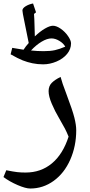

<svg xmlns="http://www.w3.org/2000/svg" viewBox="-60 -833 518 1103"><path d="M113.8 250Q87.4 250 41.3 230.2Q-4.9 210.4 -40 184.1L-23.9 145Q17.1 153.3 39.1 155.8Q61 158.2 86.9 158.2Q174.8 158.2 238 105.7Q301.3 53.2 334 -47.9Q323.2 -74.7 313 -94.2Q302.7 -113.8 278.3 -156.2Q256.3 -192.9 237.8 -236.1Q219.2 -279.3 219.2 -309.1Q219.2 -338.9 237.5 -357.2Q255.9 -375.5 288.1 -391.1Q295.9 -359.4 321.3 -293.5Q356.9 -199.2 367.4 -156.7Q377.9 -114.3 377.9 -85Q377.9 6.8 343.5 84.5Q309.1 162.1 248.3 206.1Q187.5 250 113.8 250ZM10.3 -558.1 75.2 -547.4Q88.4 -567.9 105 -585.9L80.1 -709.5Q68.8 -763.2 68.8 -772.9Q68.8 -785.6 87.4 -797.1Q106 -808.6 129.9 -813L147 -762.2L135.3 -752.9Q137.7 -724.6 138.2 -691.2Q138.7 -657.7 140.1 -624Q170.4 -652.8 198.2 -668.9Q226.1 -685.1 244.1 -685.1Q264.2 -685.1 288.8 -668Q313.5 -650.9 330.8 -625.7Q348.1 -600.6 348.1 -584Q348.1 -550.8 325.4 -523.2Q302.7 -495.6 264.6 -479.5Q226.6 -463.4 188 -463.4Q155.8 -463.4 126.5 -469.5Q97.2 -475.6 70.6 -486.1Q43.9 -496.6 1 -521ZM235.8 -612.3Q210.4 -612.3 179 -593.5Q147.5 -574.7 118.2 -543Q153.3 -539.1 190.9 -539.1Q229.5 -539.1 255.6 -544.9Q281.7 -550.8 314.9 -564.9Q304.7 -584 281.2 -598.1Q257.8 -612.3 235.8 -612.3Z"/></svg>

Font: Sahl Naskh
Style: Regular
Weight: 400
Designer: Pascal Zoghbi
Version: Version 1.001